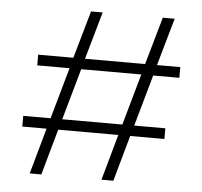

<svg xmlns="http://www.w3.org/2000/svg" viewBox="-51 -752 849 805"><g transform="rotate(5 374.0 -349.5)"><path d="M157 -193H55V-238H170L231 -454H95V-499H243L300 -699H349L292 -499H545L602 -699H652L595 -499H693V-454H583L522 -238H653V-193H509L455 0H405L459 -193H206L152 0H103ZM472 -238 533 -454H280L219 -238Z"/></g></svg>

Font: Prompt ExtraLight
Style: Regular
Weight: 275
Designer: Katatrad Team
Foundry: CadsonDemak
Version: Version 1.000